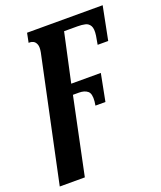

<svg xmlns="http://www.w3.org/2000/svg" viewBox="-143 -627 802 957"><g transform="rotate(-20 258.5 -148.0)"><path d="M147 -421Q152 -448 146.5 -462Q141 -476 131.5 -481Q122 -486 114 -486H106L116 -536H517L482 -359H426L434 -405Q439 -440 430 -456Q421 -472 403.5 -476Q386 -480 363 -480H292L236 -222H393L365 -78H312L315 -99Q319 -140 302.5 -153.5Q286 -167 257 -167H225L140 240H7Z"/></g></svg>

Font: Noto Serif ExtraCondensed
Style: Bold Italic
Weight: 700
Width: 2
Italic angle: -12°
Designer: Monotype Design Team
Foundry: Monotype Imaging Inc.
Version: Version 2.013; ttfautohint (v1.8.4.7-5d5b)